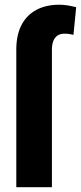

<svg xmlns="http://www.w3.org/2000/svg" viewBox="-20 -780 337 800"><path d="M196.3 0H47.9V-572.8Q47.9 -633.8 69.3 -675.3Q90.8 -716.8 130.9 -738.5Q170.9 -760.3 227.5 -760.3Q245.6 -760.3 262.7 -757.3Q279.8 -754.4 297.4 -750L286.1 -634.8Q277.3 -637.2 268.8 -638.4Q260.3 -639.6 247.1 -639.6Q231 -639.6 219.5 -631.8Q208 -624 202.1 -609.1Q196.3 -594.2 196.3 -572.8Z"/></svg>

Font: Roboto Condensed ExtraBold
Style: Regular
Weight: 800
Designer: Christian Robertson
Foundry: Google
Version: Version 3.008; 2023